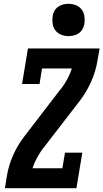

<svg xmlns="http://www.w3.org/2000/svg" viewBox="-20 -990 544 1010"><path d="M6 0 16 -63Q25 -119 49 -173.5Q73 -228 110 -275L301 -524H302Q321 -549 335 -575.5Q349 -602 358 -630H201L188 -548H96L127 -735H504L493 -672Q484 -616 460 -561.5Q436 -507 400 -460L208 -211H207Q189 -186 174.5 -159.5Q160 -133 151 -105H308L322 -187H413L382 0ZM340 -800Q320 -800 301.5 -807.5Q283 -815 271.5 -830Q260 -845 257 -865Q254 -885 257 -906Q259 -920 266.5 -933Q274 -946 286 -954.5Q298 -963 312 -966.5Q326 -970 340 -970Q361 -970 379.5 -962.5Q398 -955 409.5 -940Q421 -925 424 -905Q427 -885 424 -864Q421 -850 414 -837Q407 -824 395 -815.5Q383 -807 368.5 -803.5Q354 -800 340 -800Z"/></svg>

Font: Iosevka Curly Slab XBdObl
Style: Regular
Weight: 800
Italic angle: -9°
Monospace: yes
Designer: Belleve Invis
Foundry: Belleve Invis
Version: Version 11.1.0; ttfautohint (v1.8.3)